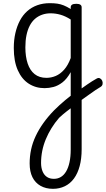

<svg xmlns="http://www.w3.org/2000/svg" viewBox="-20 -539 668 1211"><path d="M466 40Q482 28 498 16.5Q514 5 530 -6Q546 -17 561 -26.5Q576 -36 589 -43Q601 -50 610.5 -45Q620 -40 624.5 -30Q629 -20 627 -8.5Q625 3 613 10Q599 18 582 29.5Q565 41 547 54Q529 67 510.5 80Q492 93 476 105ZM314 652Q269 652 235.5 633Q202 614 184.5 578.5Q167 543 167 492Q167 448 176 405Q185 362 205 319.5Q225 277 254 236.5Q283 196 321 157Q338 140 355.5 124Q373 108 391 93Q409 78 426 65V-84Q402 -41 374 -19.5Q346 2 317.5 9.5Q289 17 261 17Q205 17 161 -11.5Q117 -40 92 -96.5Q67 -153 67 -236Q67 -287 77 -330.5Q87 -374 105.5 -409Q124 -444 151.5 -468.5Q179 -493 215 -506Q251 -519 294 -519Q321 -519 341.5 -516Q362 -513 382 -505Q402 -497 426 -482V-493Q426 -504 434.5 -509.5Q443 -515 461 -515Q478 -515 486.5 -509.5Q495 -504 495 -493V402Q495 462 482.5 508.5Q470 555 446.5 587Q423 619 389 635.5Q355 652 314 652ZM320 589Q344 589 363.5 577.5Q383 566 397 542.5Q411 519 418.5 484Q426 449 426 404V144Q413 154 400.5 163.5Q388 173 376.5 183Q365 193 353 204Q326 235 305 269Q284 303 269 339Q254 375 246.5 412.5Q239 450 239 489Q239 519 248.5 542Q258 565 276 577Q294 589 320 589ZM273 -48Q303 -48 331.5 -60Q360 -72 384.5 -99.5Q409 -127 426 -173V-416Q393 -437 362 -446Q331 -455 299 -455Q270 -455 245 -446Q220 -437 200.5 -420Q181 -403 167.5 -377Q154 -351 147 -317Q140 -283 140 -240Q140 -182 154.5 -138.5Q169 -95 198.5 -71.5Q228 -48 273 -48Z"/></svg>

Font: Playwrite CL Light
Style: Regular
Weight: 300
Designer: Veronika Burian, José Scaglione
Foundry: TypeTogether
Version: Version 1.002